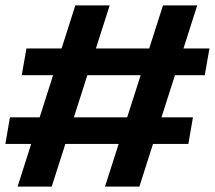

<svg xmlns="http://www.w3.org/2000/svg" viewBox="-28 -695 800 715"><path d="M363 0H491L706.5 -675H579ZM-8 -159H673.5L690.5 -258H9ZM37.5 0H164.5L380.5 -675H252.5ZM53 -415H734.5L752 -514.5H70.5Z"/></svg>

Font: Anybody UltraCondensed Thin
Style: Bold Italic
Weight: 700
Italic angle: -10°
Version: Version 1.111